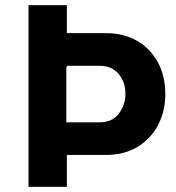

<svg xmlns="http://www.w3.org/2000/svg" viewBox="-20 -720 678 741"><path d="M90 1V-592H390Q457 -592 508 -563Q559 -534 588.5 -481Q618 -428 618 -356Q618 -292 590.5 -238.5Q563 -185 511.5 -153.5Q460 -122 388 -122H238V1ZM236 -248H365Q413 -248 438.5 -281.5Q464 -315 464 -358Q464 -403 438 -434.5Q412 -466 365 -466H236ZM90 -700H238V-462H90Z"/></svg>

Font: Inclusive Sans
Style: Bold
Weight: 700
Designer: Olivia King
Foundry: Olivia King
Version: Version 2.004